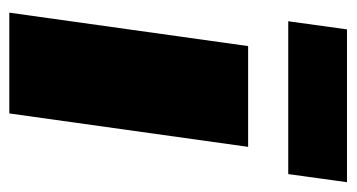

<svg xmlns="http://www.w3.org/2000/svg" viewBox="-192 -554 747 402"><g transform="rotate(90 181.0 -353.5)"><path d="M345 -584H25L42 -707H362ZM218 0H7L77 -500H288Z"/></g></svg>

Font: Exo 2.0 Black
Style: Italic
Weight: 900
Italic angle: -8°
Designer: Natanael Gama
Version: Version 1.001;PS 001.001;hotconv 1.0.70;makeotf.lib2.5.58329